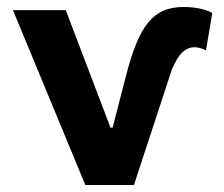

<svg xmlns="http://www.w3.org/2000/svg" viewBox="-20 -529 640 549"><path d="M363 0H224L17 -500H168L296 -164H302L340 -311Q354 -366 369.5 -404Q385 -442 404 -465Q423 -488 447.5 -498.5Q472 -509 505 -509Q529 -509 551 -504.5Q573 -500 587 -492L569 -385Q551 -394 535 -394Q518 -394 502.5 -380.5Q487 -367 471 -329Z"/></svg>

Font: PT Mono
Style: Bold
Weight: 700
Monospace: yes
Designer: A.Korolkova, I.Chaeva
Foundry: ParaType Ltd
Version: Version 1.000 OFL